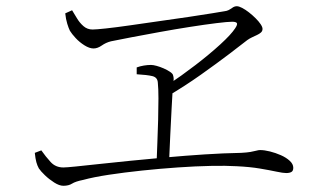

<svg xmlns="http://www.w3.org/2000/svg" viewBox="-20 -657 1040 618"><path d="M519 -383Q564 -413 609 -447.5Q654 -482 689 -514Q724 -546 737 -566Q745 -578 742.5 -582.5Q740 -587 727 -587Q713 -587 676.5 -582.5Q640 -578 592 -570.5Q544 -563 494.5 -554Q445 -545 403 -537Q361 -529 337 -524Q321 -520 307.5 -510.5Q294 -501 281 -501Q268 -501 252 -511Q236 -521 223.5 -534.5Q211 -548 205 -558Q201 -566 196.5 -580.5Q192 -595 190 -614L212 -624Q219 -613 227.5 -598.5Q236 -584 248.5 -573Q261 -562 278 -562Q289 -562 321.5 -565.5Q354 -569 399 -575.5Q444 -582 493 -589Q542 -596 587 -602.5Q632 -609 664.5 -614.5Q697 -620 709 -622Q716 -624 721 -627.5Q726 -631 731 -634Q736 -637 742 -637Q749 -637 759.5 -631.5Q770 -626 781.5 -617Q793 -608 803 -598Q813 -588 819 -579Q825 -570 825 -564Q825 -557 820 -552.5Q815 -548 807.5 -544.5Q800 -541 791.5 -537Q783 -533 776 -528Q757 -513 717.5 -483Q678 -453 626.5 -416.5Q575 -380 519 -347ZM184 -59Q171 -59 154.5 -69.5Q138 -80 124.5 -93Q111 -106 105 -115Q100 -124 97 -135Q94 -146 92 -165L113 -173Q127 -153 143 -135.5Q159 -118 184 -118Q193 -118 223 -121Q253 -124 298.5 -129Q344 -134 399.5 -139.5Q455 -145 516 -150.5Q577 -156 638.5 -160Q700 -164 756 -165Q775 -166 786.5 -168Q798 -170 805 -172Q812 -174 817 -174Q831 -174 849 -169.5Q867 -165 884 -157.5Q901 -150 912.5 -139.5Q924 -129 924 -117Q924 -107 918 -103.5Q912 -100 901 -100Q891 -100 870 -104.5Q849 -109 816.5 -114.5Q784 -120 741 -122Q708 -124 658.5 -123Q609 -122 551.5 -118Q494 -114 437 -108Q380 -102 330.5 -94.5Q281 -87 248 -78Q223 -73 212 -66Q201 -59 184 -59ZM484 -132Q485 -161 486.5 -197.5Q488 -234 489 -271.5Q490 -309 490 -340.5Q490 -372 488 -391Q487 -408 470.5 -412Q454 -416 420 -418V-440Q431 -444 443 -446Q455 -448 466 -448Q473 -448 484 -445Q495 -442 506.5 -437Q518 -432 527 -426Q536 -420 537 -415Q539 -409 539 -403Q539 -397 538 -390Q537 -383 536 -372Q535 -352 532.5 -310.5Q530 -269 528 -221Q526 -173 524 -132Z"/></svg>

Font: Noto Serif HK ExtraLight
Style: Regular
Weight: 200
Designer: Ryoko NISHIZUKA 西塚涼子 (kana & ideographs); Frank Grießhammer (Latin, Greek & Cyrillic); Wenlong ZHANG 张文龙 (bopomofo); San
Foundry: Adobe
Version: Version 2.002-H1;hotconv 1.1.0;makeotfexe 2.6.0